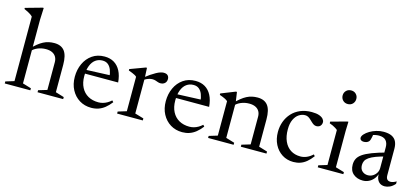

<svg xmlns="http://www.w3.org/2000/svg" viewBox="-59 -1176 3601 1649"><g transform="rotate(15 1742.0 -351.5)"><path d="M305.5 -18 382 -41V-287Q382 -314.5 370.5 -334.5Q359 -354.5 336.5 -365.5Q314 -376.5 280.5 -376.5Q241 -376.5 207 -362Q173 -347.5 159 -328L141 -343.5Q169 -372 193.2 -391.8Q217.5 -411.5 240.2 -423.2Q263 -435 286.5 -440.2Q310 -445.5 336 -445.5Q398 -445.5 427.8 -406.8Q457.5 -368 457.5 -284V-41L533.5 -18V0H305.5ZM241.5 0H14V-18L89.5 -41V-614.5Q83 -622 72.5 -629.5Q62 -637 46.8 -645.2Q31.5 -653.5 12 -661.5V-671.5L160 -713H169.5L165 -607.5V-41L241.5 -18Z M784 -445.5Q833 -445.5 868.8 -424Q904.5 -402.5 926 -361.2Q947.5 -320 952.5 -260H643.5L644.5 -293L903.5 -303.5L869 -283Q865.5 -321 854.5 -349Q843.5 -377 824.2 -392.2Q805 -407.5 775.5 -407.5Q740 -407.5 713.2 -388Q686.5 -368.5 671.8 -330.5Q657 -292.5 657 -238Q657 -179.5 678.8 -137.5Q700.5 -95.5 739.8 -73.5Q779 -51.5 831.5 -51.5Q851.5 -51.5 870.8 -56.8Q890 -62 908.5 -72.5Q927 -83 944 -98.5L956 -85.5Q930.5 -52.5 903.8 -31.2Q877 -10 847.5 0Q818 10 784 10Q725 10 679 -18.2Q633 -46.5 606.5 -96.5Q580 -146.5 580 -211.5Q580 -275.5 604.5 -328.8Q629 -382 674.8 -413.8Q720.5 -445.5 784 -445.5Z M1309.5 -442.5Q1335 -442.5 1346.5 -430.2Q1358 -418 1358 -398.5Q1358 -375.5 1343.2 -361.5Q1328.5 -347.5 1303.5 -347.5Q1292.5 -347.5 1281.2 -351.5Q1270 -355.5 1257.8 -359.5Q1245.5 -363.5 1231 -363.5Q1219 -363.5 1205.2 -360Q1191.5 -356.5 1178 -350Q1164.5 -343.5 1154.5 -335L1144.5 -353Q1175 -377 1199.8 -393.8Q1224.5 -410.5 1244.8 -421.5Q1265 -432.5 1281 -437.5Q1297 -442.5 1309.5 -442.5ZM1163.5 -354V-41L1241.5 -18V0H1013V-18L1088.5 -41V-347Q1082 -354 1071.8 -359.5Q1061.5 -365 1047.2 -371Q1033 -377 1014.5 -383.5V-396L1149.5 -446H1159Z M1593 -445.5Q1642 -445.5 1677.8 -424Q1713.5 -402.5 1735 -361.2Q1756.5 -320 1761.5 -260H1452.5L1453.5 -293L1712.5 -303.5L1678 -283Q1674.5 -321 1663.5 -349Q1652.5 -377 1633.2 -392.2Q1614 -407.5 1584.5 -407.5Q1549 -407.5 1522.2 -388Q1495.5 -368.5 1480.8 -330.5Q1466 -292.5 1466 -238Q1466 -179.5 1487.8 -137.5Q1509.5 -95.5 1548.8 -73.5Q1588 -51.5 1640.5 -51.5Q1660.5 -51.5 1679.8 -56.8Q1699 -62 1717.5 -72.5Q1736 -83 1753 -98.5L1765 -85.5Q1739.5 -52.5 1712.8 -31.2Q1686 -10 1656.5 0Q1627 10 1593 10Q1534 10 1488 -18.2Q1442 -46.5 1415.5 -96.5Q1389 -146.5 1389 -211.5Q1389 -275.5 1413.5 -328.8Q1438 -382 1483.8 -413.8Q1529.5 -445.5 1593 -445.5Z M1972.5 -354V-41L2049 -18V0H1822V-18L1897.5 -41V-347Q1889.5 -355 1873.5 -363.2Q1857.5 -371.5 1823.5 -383.5V-396L1949.5 -446H1959ZM2113 -18 2189.5 -41V-287Q2189.5 -314.5 2178 -334.5Q2166.5 -354.5 2144 -365.5Q2121.5 -376.5 2088 -376.5Q2048.5 -376.5 2014.8 -362Q1981 -347.5 1966.5 -328L1948.5 -343.5Q1976.5 -372 2000.8 -391.8Q2025 -411.5 2047.8 -423.2Q2070.5 -435 2094 -440.2Q2117.5 -445.5 2143.5 -445.5Q2205.5 -445.5 2235.2 -406.8Q2265 -368 2265 -284V-41L2341 -18V0H2113Z M2626 -445.5Q2667.5 -445.5 2692.5 -436.2Q2717.5 -427 2728.8 -413Q2740 -399 2740 -385.5Q2740 -371.5 2734.2 -360.8Q2728.5 -350 2717.8 -344.2Q2707 -338.5 2693.5 -338.5Q2680 -338.5 2669 -345.2Q2658 -352 2647.8 -361.8Q2637.5 -371.5 2627.2 -381.2Q2617 -391 2604.8 -397.8Q2592.5 -404.5 2577.5 -404.5Q2549 -404.5 2523 -387.8Q2497 -371 2480.5 -336.2Q2464 -301.5 2464 -248.5Q2464 -187 2484 -142.8Q2504 -98.5 2540.8 -75Q2577.5 -51.5 2628 -51.5Q2656.5 -51.5 2684 -63.5Q2711.5 -75.5 2736 -98.5L2747.5 -85.5Q2723 -52.5 2697.5 -31.2Q2672 -10 2643.2 0Q2614.5 10 2581.5 10Q2524.5 10 2480.8 -18Q2437 -46 2412.2 -94.8Q2387.5 -143.5 2387.5 -206Q2387.5 -255 2403.5 -298.2Q2419.5 -341.5 2449.8 -374.5Q2480 -407.5 2524.5 -426.5Q2569 -445.5 2626 -445.5Z M2904.5 -591.5Q2877.5 -591.5 2860.5 -609.2Q2843.5 -627 2843.5 -652.5Q2843.5 -677.5 2860.5 -695Q2877.5 -712.5 2904.5 -712.5Q2931.5 -712.5 2948.2 -695Q2965 -677.5 2965 -652.5Q2965 -627 2948.2 -609.2Q2931.5 -591.5 2904.5 -591.5ZM2950 -446 2947.5 -363.5V-41L3024.5 -18V0H2797V-18L2872.5 -41V-352.5Q2867 -358 2855.2 -365.2Q2843.5 -372.5 2828.8 -379.8Q2814 -387 2798.5 -392V-407L2942 -446Z M3345.5 -278.5 3353.5 -245Q3293 -230.5 3255 -216Q3217 -201.5 3195.8 -186.5Q3174.5 -171.5 3166.2 -154.5Q3158 -137.5 3158 -117.5Q3158 -82.5 3178.8 -64Q3199.5 -45.5 3229 -45.5Q3253 -45.5 3272.8 -57.5Q3292.5 -69.5 3304.5 -89.2Q3316.5 -109 3316.5 -132.5V-318Q3316.5 -355.5 3297.2 -377.5Q3278 -399.5 3234.5 -399.5Q3218 -399.5 3198 -395Q3178 -390.5 3160 -381L3185.5 -404Q3184 -389.5 3181.2 -374.8Q3178.5 -360 3174.8 -348.5Q3171 -337 3165 -330.5Q3157.5 -322 3145.2 -318Q3133 -314 3121 -314Q3105 -314 3095.8 -321.2Q3086.5 -328.5 3086.5 -340Q3086.5 -356 3102.5 -373.8Q3118.5 -391.5 3144.2 -407Q3170 -422.5 3201.8 -432Q3233.5 -441.5 3265.5 -441.5Q3310.5 -441.5 3338.2 -428Q3366 -414.5 3378.8 -388.2Q3391.5 -362 3391.5 -324V-88Q3391.5 -72.5 3396 -62.2Q3400.5 -52 3409.2 -46.8Q3418 -41.5 3431 -41.5Q3443 -41.5 3456.8 -46.2Q3470.5 -51 3483.5 -59V-37Q3461.5 -12 3438 -1.5Q3414.5 9 3394 9Q3369 9 3352 -2Q3335 -13 3326 -33.8Q3317 -54.5 3317 -83L3320 -87.5Q3313 -59 3295.2 -37Q3277.5 -15 3252.5 -2.5Q3227.5 10 3199 10Q3147.5 10 3114 -18.5Q3080.5 -47 3080.5 -101Q3080.5 -129.5 3091.8 -152.8Q3103 -176 3132 -196.5Q3161 -217 3213 -237Q3265 -257 3345.5 -278.5Z"/></g></svg>

Font: Newsreader 24pt
Style: Regular
Weight: 400
Designer: Hugues Gentile
Foundry: Production Type
Version: Version 1.003